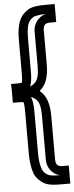

<svg xmlns="http://www.w3.org/2000/svg" viewBox="-64 -793 402 1040"><g transform="rotate(-5 137.5 -273.0)"><path d="M204 77V-157C204 -223 190 -270 153 -299C190 -329 204 -375 204 -441V-623C204 -651 214 -663 240 -663H250H275V-688V-736V-761H250H231C202 -761 195 -761 167 -757C135 -751 122 -740 106 -725C73 -696 65 -637 65 -584V-406C65 -370 63 -355 60 -352C60 -351 54 -350 28 -350H2L3 -325V-273V-248H28C54 -248 60 -247 60 -246C63 -243 65 -228 65 -192V38C65 78 71 115 81 143C90 167 114 189 131 199C159 215 197 215 231 215H250H275V190V142V117H250H240C214 117 204 105 204 77ZM103 -327C111 -342 115 -371 115 -406V-584C115 -633 120 -671 139 -689C155 -703 157 -704 175 -707C195 -711 199 -711 222 -711C183 -702 154 -665 154 -623V-441C154 -371 144 -345 103 -327ZM154 77C154 119 183 156 222 165C193 165 171 164 157 156C144 149 133 138 128 125C119 102 115 74 115 38V-192C115 -227 111 -256 103 -271C145 -254 154 -228 154 -157V77Z"/></g></svg>

Font: Gamestation DisplayOutline
Style: Regular
Weight: 400
Designer: Jonas Hecksher
Foundry: Jonas Hecksher, Playtypeª, e-types AS
Version: Version 1.003